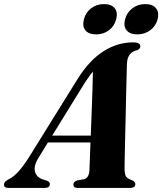

<svg xmlns="http://www.w3.org/2000/svg" viewBox="-64 -918 793 938"><path d="M125 -148.5Q99 -107 107.2 -78.5Q115.5 -50 148.5 -40.5L166 -35Q179.5 -29 179.5 -19Q179.5 0 155.5 0H-22.5Q-44.5 0 -44.5 -16Q-44.5 -24 -39.2 -29.8Q-34 -35.5 -19.5 -43.5Q2.5 -53.5 28.8 -83.2Q55 -113 82 -157L317.5 -536Q375 -626 443 -668.5Q511 -711 585.5 -711Q605.5 -711 613.5 -705.8Q621.5 -700.5 621.5 -691.5Q621.5 -680 608 -673.5Q584 -669 570.5 -652.5Q557 -636 556 -604Q555.5 -587.5 554.5 -547.8Q553.5 -508 552.2 -455Q551 -402 549.8 -345Q548.5 -288 547.2 -236Q546 -184 545.2 -146Q544.5 -108 544.5 -93.5Q545 -68 551.2 -56.5Q557.5 -45 584.5 -36Q597 -29 597 -18.5Q597 0 572 0H314.5Q294.5 0 294.5 -16.5Q294.5 -30 313 -36.5L346.5 -42.5Q360 -46 366.2 -58.2Q372.5 -70.5 373 -88Q373.5 -105 375 -140.5Q376.5 -176 378 -222H170ZM350.5 -514 191 -255.5H379.5Q381.5 -311 383.8 -370.2Q386 -429.5 387.8 -481.8Q389.5 -534 390 -568.5Q383 -560.5 373.2 -547.2Q363.5 -534 350.5 -514ZM405.5 -750Q369.5 -750 353.2 -770Q337 -790 346 -823.5Q354.5 -857.5 381.5 -877.8Q408.5 -898 444.5 -898Q480.5 -898 496.5 -877.8Q512.5 -857.5 503.5 -823.5Q495 -790.5 468.2 -770.2Q441.5 -750 405.5 -750ZM606.5 -750Q571 -750 554.5 -770Q538 -790 547 -823.5Q555.5 -857 582.8 -877.5Q610 -898 645.5 -898Q682 -898 698.2 -877.8Q714.5 -857.5 706 -823.5Q697 -790.5 670 -770.2Q643 -750 606.5 -750Z"/></svg>

Font: Fraunces 72pt
Style: Bold Italic
Weight: 700
Italic angle: -16°
Version: Version 1.000;[b76b70a41]